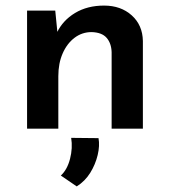

<svg xmlns="http://www.w3.org/2000/svg" viewBox="-20 -461 609 688"><path d="M178 -423 187 -332 184 -344Q205 -388 249 -414.5Q293 -441 353 -441Q413 -441 452 -406Q491 -371 492 -314V0H380V-274Q379 -306 362 -325.5Q345 -345 308 -346Q274 -346 247 -325.5Q220 -305 204.5 -269.5Q189 -234 189 -188V0H77V-423ZM255 207 198 168Q221 147 231 108Q241 69 235 33L333 34Q338 61 330 94.5Q322 128 303.5 158Q285 188 255 207Z"/></svg>

Font: Josefin Sans Thin SemiBold
Style: Regular
Weight: 600
Version: Version 2.000